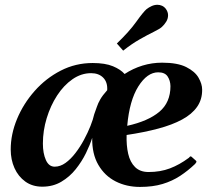

<svg xmlns="http://www.w3.org/2000/svg" viewBox="-20 -752 868 787"><path d="M153.3 13.2Q112.8 13.2 83.7 -7.8Q54.7 -28.8 39.3 -63.2Q23.9 -97.7 23.9 -139.2Q23.9 -201.7 49.8 -264.2Q75.7 -326.7 121.8 -378.9Q168 -431.2 228.8 -462.4Q289.6 -493.7 359.9 -493.7Q411.1 -493.7 442.9 -480.5Q474.6 -467.3 490.7 -448.7Q524.9 -471.2 564 -483.2Q603 -495.1 644.5 -495.1Q707.5 -495.1 743.4 -477.1Q779.3 -459 793.9 -433.3Q808.6 -407.7 808.6 -384.8Q809.1 -344.2 787.8 -314Q766.6 -283.7 726.3 -262Q686 -240.2 628.7 -224.9Q571.3 -209.5 499 -198.7Q497.6 -156.2 505.4 -121.8Q513.2 -87.4 533.7 -67.1Q554.2 -46.9 588.9 -46.9Q637.2 -46.9 676.5 -61.8Q715.8 -76.7 753.9 -105Q756.3 -107.9 758.8 -110.1Q761.2 -112.3 764.6 -109.9L782.7 -93.8Q785.2 -91.8 785.2 -89.4Q785.2 -86.9 783 -84.7Q780.8 -82.5 779.8 -80.1Q750.5 -52.2 718.3 -31Q686 -9.8 646.2 2.2Q606.4 14.2 553.7 14.2Q498.5 14.2 453.9 -8.5Q409.2 -31.2 383.1 -76.2Q356.9 -121.1 357.9 -187Q349.1 -158.7 332.3 -124.3Q315.4 -89.8 290.5 -58.6Q265.6 -27.3 231.4 -7.1Q197.3 13.2 153.3 13.2ZM501.5 -236.3Q587.4 -255.4 633.1 -293.7Q678.7 -332 678.7 -398.9Q678.2 -421.9 667 -438.7Q655.8 -455.6 628.4 -455.6Q583.5 -455.6 547.1 -397.9Q510.7 -340.3 501.5 -236.3ZM204.1 -68.8Q227.1 -68.8 248.5 -84.2Q270 -99.6 289.3 -124.8Q308.6 -149.9 324.2 -179Q339.8 -208 350.8 -235.6Q361.8 -263.2 366.2 -283.7Q372.6 -300.3 377.2 -314.5Q381.8 -328.6 390.9 -344.5Q399.9 -360.4 419.4 -382.3Q421.4 -415 403.1 -433.6Q384.8 -452.1 353.5 -452.1Q313 -452.1 277.1 -427.2Q241.2 -402.3 214.1 -360.6Q187 -318.8 171.4 -267.6Q155.8 -216.3 155.8 -163.6Q155.8 -123.5 168 -96.2Q180.2 -68.8 204.1 -68.8ZM484.9 -544.4 459 -573.7Q510.3 -623 538.8 -663.1Q567.4 -703.1 580.6 -714.4Q589.8 -721.7 601.6 -727.1Q613.3 -732.4 625.5 -732.4Q634.8 -732.4 643.8 -728.5Q652.8 -724.6 659.7 -715.8Q668.9 -703.1 668.9 -689.5Q668.9 -675.3 661.1 -662.8Q653.3 -650.4 643.6 -641.6Q634.3 -633.3 609.9 -621.3Q585.4 -609.4 552.7 -590.8Q520 -572.3 484.9 -544.4Z"/></svg>

Font: Gelasio SemiBold
Style: Italic
Weight: 600
Italic angle: -8.5°
Designer: Eben Sorkin
Foundry: Eben Sorkin
Version: Version 1.008